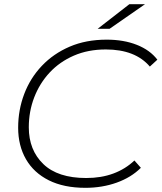

<svg xmlns="http://www.w3.org/2000/svg" viewBox="-20 -895 774 920"><path d="M389 5Q286 5 214 -31Q142 -67 104.5 -132Q67 -197 67 -283Q67 -368 96 -444.5Q125 -521 180.5 -579.5Q236 -638 314 -671.5Q392 -705 491 -705Q573 -705 636 -680Q699 -655 734 -609L698 -576Q628 -658 487 -658Q402 -658 334 -628.5Q266 -599 218 -547.5Q170 -496 144 -428.5Q118 -361 118 -285Q118 -176 187.5 -109Q257 -42 393 -42Q465 -42 523 -63.5Q581 -85 624 -126L655 -91Q609 -45 539.5 -20Q470 5 389 5ZM448 -757 600 -875H675L505 -757Z"/></svg>

Font: Montserrat Light
Style: Italic
Weight: 300
Italic angle: -11.3°
Designer: Julieta Ulanovsky
Foundry: Julieta Ulanovsky
Version: Version 9.000; ttfautohint (v1.8.4.7-5d5b)